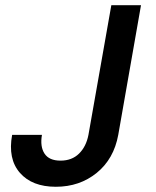

<svg xmlns="http://www.w3.org/2000/svg" viewBox="-20 -715 604 742"><path d="M321.8 -193.8 410.2 -694.8H524.9L437 -193.8Q419.9 -100.6 353.8 -46.9Q287.6 6.8 195.8 6.8Q104 6.8 56.9 -47.1Q9.8 -101.1 26.9 -193.8H142.1Q134.3 -148.4 152.1 -121.3Q169.9 -94.2 213.9 -94.2Q257.8 -94.2 285.4 -121.3Q313 -148.4 321.8 -193.8Z"/></svg>

Font: Poppins Medium
Style: Italic
Weight: 500
Italic angle: -10°
Designer: Ninad Kale (Devanagari), Jonny Pinhorn (Latin)
Foundry: Indian Type Foundry
Version: Version 3.200;PS 1.000;hotconv 16.6.54;makeotf.lib2.5.65590